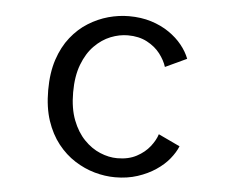

<svg xmlns="http://www.w3.org/2000/svg" viewBox="-43 -561 736 621"><g transform="rotate(5 325.0 -250.5)"><path d="M352 11Q319 11 285.2 1.5Q251.5 -8 220.5 -27.8Q189.5 -47.5 165 -78.5Q140.5 -109.5 126.2 -152.2Q112 -195 112 -251Q112 -307.5 126.2 -350.5Q140.5 -393.5 165 -424.2Q189.5 -455 220.5 -474.2Q251.5 -493.5 285.2 -502.8Q319 -512 352 -512Q391.5 -512 424.2 -501.8Q457 -491.5 482.5 -474Q508 -456.5 525.2 -435Q542.5 -413.5 551 -391L481.5 -358.5Q475 -379.5 458.8 -400.8Q442.5 -422 416 -436Q389.5 -450 353.5 -450Q326 -450 297.8 -438.8Q269.5 -427.5 245.8 -403.5Q222 -379.5 207.5 -341.5Q193 -303.5 193 -251Q193 -199 207.5 -161.2Q222 -123.5 245.8 -99Q269.5 -74.5 297.8 -62.8Q326 -51 353.5 -51Q390 -51 416.2 -65Q442.5 -79 458.8 -99.8Q475 -120.5 481 -140L551 -107Q543 -87 526 -66Q509 -45 483.2 -27.8Q457.5 -10.5 424.5 0.2Q391.5 11 352 11Z"/></g></svg>

Font: Trispace Thin Light
Style: Regular
Weight: 300
Version: Version 1.210